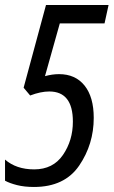

<svg xmlns="http://www.w3.org/2000/svg" viewBox="-31 -734 452 764"><path d="M104 10Q226 10 284 -75Q342 -160 342 -265Q342 -348 305.5 -393.5Q269 -439 204 -439Q177 -439 148 -431L207 -641H385L401 -714H152L63 -385L89 -354Q131 -370 165 -370Q259 -370 259 -250Q259 -175 219.5 -117.5Q180 -60 105 -60Q34 -60 -11 -99V-15Q7 -5 36.5 2.5Q66 10 104 10Z"/></svg>

Font: Noto Sans UI Condensed
Style: Italic
Weight: 400
Width: 3
Italic angle: -12°
Designer: Monotype Design Team
Foundry: Monotype Imaging Inc.
Version: Version 1.901